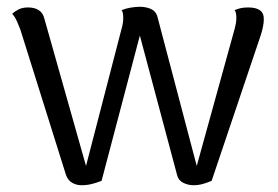

<svg xmlns="http://www.w3.org/2000/svg" viewBox="-20 -536 821 567"><path d="M221 11Q206 11 193.5 4Q181 -3 175 -19L40 -449Q37 -457 30.5 -472Q24 -487 16 -495Q23 -502 34.5 -508Q46 -514 63 -514Q82 -514 94.5 -506Q107 -498 111 -481L234 -46L339 -451Q341 -457 342.5 -466Q344 -475 344 -483Q344 -490 343 -496Q342 -502 339 -506Q351 -511 366 -513.5Q381 -516 393 -516Q409 -516 423.5 -510.5Q438 -505 444 -490L561 -46L673 -451Q675 -458 676.5 -466.5Q678 -475 678 -483Q678 -490 677 -496Q676 -502 673 -506Q682 -510 691 -512Q700 -514 713 -514Q737 -514 748.5 -505Q760 -496 759 -477Q759 -469 756.5 -456.5Q754 -444 750 -432L605 -2Q591 4 578 7.5Q565 11 551 11Q536 11 521.5 4Q507 -3 503 -19L393 -431L280 -2Q265 4 250.5 7.5Q236 11 221 11Z"/></svg>

Font: Arima
Style: Regular
Weight: 400
Designer: Joana Correia and Natanael Gama
Foundry: NDISCOVER
Version: Version 1.101;gftools[0.9.23]